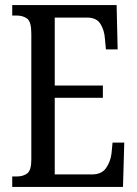

<svg xmlns="http://www.w3.org/2000/svg" viewBox="-20 -734 539 754"><path d="M28 0V-41H45Q72 -41 87.5 -53.5Q103 -66 103 -107V-602Q103 -649 86.5 -661Q70 -673 45 -673H28V-714H438L442 -540H396L392 -582Q390 -615 374.5 -640Q359 -665 322 -665H195V-398H384V-350H195V-49H341Q379 -49 396.5 -74Q414 -99 418 -132L422 -174H468L463 0Z"/></svg>

Font: Noto Serif Hebrew ExtraCondensed
Style: Regular
Weight: 400
Width: 2
Designer: Monotype Design Team
Foundry: Monotype Imaging Inc.
Version: Version 2.004; ttfautohint (v1.8.4.7-5d5b)